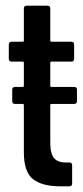

<svg xmlns="http://www.w3.org/2000/svg" viewBox="-20 -656 291 676"><path d="M251 -300Q251 -290 241 -290H161Q157 -290 157 -286V-154Q157 -114 171 -98.5Q185 -83 215 -84H224Q234 -84 234 -74V-10Q234 0 224 0H193Q129 0 96.5 -25Q64 -50 64 -120V-286Q64 -290 60 -290H33Q23 -290 23 -300V-340Q23 -350 33 -350H60Q64 -350 64 -354V-435Q64 -439 60 -439H21Q11 -439 11 -449V-499Q11 -509 21 -509H60Q64 -509 64 -513V-626Q64 -636 74 -636H147Q157 -636 157 -626V-513Q157 -509 161 -509H231Q241 -509 241 -499V-449Q241 -439 231 -439H161Q157 -439 157 -435V-354Q157 -350 161 -350H241Q251 -350 251 -340Z"/></svg>

Font: Barlow Condensed Medium
Style: Regular
Weight: 500
Width: 3
Designer: Jeremy Tribby
Foundry: Tribby Type
Version: Version 1.422;hotconv 1.0.109;makeotfexe 2.5.65596